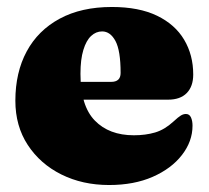

<svg xmlns="http://www.w3.org/2000/svg" viewBox="-20 -516 598 550"><path d="M533.5 -302.5Q533.5 -268.5 515 -249.5Q496.5 -230.5 461.5 -230.5H165V-281.5H298.5Q325.5 -281.5 325.5 -307Q325.5 -371 310.8 -398.5Q296 -426 272.5 -426Q255 -426 241 -413Q227 -400 218.8 -373Q210.5 -346 210.5 -304.5Q210.5 -213 251.5 -170.8Q292.5 -128.5 363.5 -128.5Q397 -128.5 424.2 -136.5Q451.5 -144.5 477 -168Q491 -181 498.2 -185.2Q505.5 -189.5 512.5 -189.5Q522.5 -189.5 527 -179.8Q531.5 -170 531.5 -156Q531.5 -111 501.2 -72Q471 -33 417.5 -9.5Q364 14 292.5 14Q216.5 14 155.8 -16.2Q95 -46.5 59.5 -100.8Q24 -155 24 -227.5Q24 -308.5 56.5 -368.8Q89 -429 151 -462.5Q213 -496 300.5 -496Q378 -496 429.8 -471Q481.5 -446 507.5 -402.2Q533.5 -358.5 533.5 -302.5Z"/></svg>

Font: Fraunces Black
Style: Regular
Weight: 900
Version: Version 1.000;[b76b70a41]